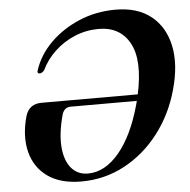

<svg xmlns="http://www.w3.org/2000/svg" viewBox="-52 -761 813 823"><g transform="rotate(-5 355.0 -349.5)"><path d="M55 -289Q70.5 -340.5 124 -340.5H538.5Q569.5 -486 528.5 -560.2Q487.5 -634.5 395.5 -634.5Q342 -634.5 293.5 -614.5Q245 -594.5 207 -559.2Q169 -524 147 -477.5Q136.5 -466 127 -466.5Q115.5 -467 120 -480Q140.5 -544.5 192.5 -596.5Q244.5 -648.5 317.5 -679.5Q390.5 -710.5 474.5 -710.5Q569 -710.5 627.5 -663.8Q686 -617 703.2 -535Q720.5 -453 690.5 -346.5Q661.5 -242 599.2 -161.5Q537 -81 451.2 -35.2Q365.5 10.5 265.5 10.5Q175.5 10.5 120.5 -29Q65.5 -68.5 48.5 -136.5Q31.5 -204.5 55 -289ZM296.5 -21Q369.5 -21 430.2 -93Q491 -165 527 -294Q529.5 -303.5 532 -313H247Q218.5 -313 209.5 -280Q188 -199.5 193.2 -141.5Q198.5 -83.5 225.8 -52.2Q253 -21 296.5 -21Z"/></g></svg>

Font: Fraunces 72pt SemiBold
Style: Italic
Weight: 600
Italic angle: -16°
Version: Version 1.000;[b76b70a41]